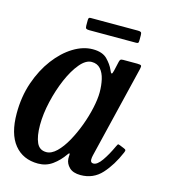

<svg xmlns="http://www.w3.org/2000/svg" viewBox="-105 -742 734 835"><g transform="rotate(15 261.5 -324.0)"><path d="M492.5 -132Q466.5 -70.5 429 -29.2Q391.5 12 334 12Q300.5 12 283.5 -4.5Q266.5 -21 265 -42.5Q264.5 -49.5 265 -53.5Q265.5 -57.5 265.5 -61Q265.5 -73 256.5 -60Q235.5 -29.5 207.2 -9Q179 11.5 142.5 11.5Q74.5 11.5 35.8 -36.2Q-3 -84 -3 -176Q-3 -251.5 19.2 -316Q41.5 -380.5 77.8 -428.5Q114 -476.5 158 -503.5Q202 -530.5 245.5 -530.5Q289 -530.5 310.5 -508.5Q332 -486.5 341.5 -464.5Q347 -450.5 350.8 -449.8Q354.5 -449 358 -464.5L367.5 -506.5Q369 -513.5 372 -516.8Q375 -520 384 -520H447.5Q463 -520 465.5 -516.2Q468 -512.5 465 -500.5L364.5 -85Q362 -75 362 -65.5Q362 -51 375.5 -51Q392.5 -51 412.5 -79.2Q432.5 -107.5 451.5 -149Q455 -156.5 456.8 -158.8Q458.5 -161 467 -157.5L486.5 -149.5Q494 -146.5 495 -143.5Q496 -140.5 492.5 -132ZM322 -357Q322 -388 315.8 -415.2Q309.5 -442.5 294.8 -459.2Q280 -476 255 -476Q228.5 -476 202.5 -445Q176.5 -414 155.2 -364.8Q134 -315.5 121 -259.2Q108 -203 108 -153Q108 -103 120.8 -74.5Q133.5 -46 164.5 -46Q187.5 -46 210.5 -68.2Q233.5 -90.5 253.5 -126.5Q273.5 -162.5 289 -204.2Q304.5 -246 313.2 -286.5Q322 -327 322 -357ZM190.5 -622.5V-646Q190.5 -653 192.2 -656.2Q194 -659.5 200.5 -659.5H413.5Q423 -659.5 426.8 -656.8Q430.5 -654 430.5 -644V-621.5Q430.5 -613.5 429 -610Q427.5 -606.5 419.5 -606.5H208Q198.5 -606.5 194.5 -609.2Q190.5 -612 190.5 -622.5Z"/></g></svg>

Font: Besley* Narrow Medium
Style: Italic
Weight: 500
Width: 4
Italic angle: -13°
Designer: Owen Earl
Foundry: indestructible type*
Version: Version 3.000; ttfautohint (v1.8.3)